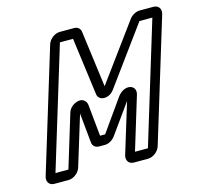

<svg xmlns="http://www.w3.org/2000/svg" viewBox="-104 -807 1000 947"><g transform="rotate(-15 396.0 -333.5)"><path d="M323 -307C321 -327 305 -340 289 -340C267 -340 236 -324 227 -294L145 -25H79L267 -642H334L373 -349C377 -314 429 -308 459 -349L673 -642H674H739L551 -25H485L567 -294C582 -344 518 -362 479 -307L365 -146H364H340H339ZM600 -22 790 -645C798 -671 784 -692 758 -692H688C668 -692 647 -680 635 -664L424 -376L386 -664C384 -680 372 -692 352 -692H280C254 -692 226 -671 218 -645L28 -22C20 4 34 25 60 25H132C158 25 186 4 194 -22L272 -277L287 -125C289 -107 302 -96 322 -96H350C370 -96 389 -107 403 -125L512 -277L434 -22C426 4 440 25 466 25H538C564 25 592 4 600 -22Z"/></g></svg>

Font: DIN Rundschrift
Style: BreitKontKu
Weight: 400
Width: 7
Version: Version 1.027